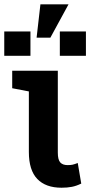

<svg xmlns="http://www.w3.org/2000/svg" viewBox="-45 -854 416 884"><path d="M238.3 10.3Q165.5 10.3 126.7 -30Q87.9 -70.3 87.9 -154.3V-433.1L11.2 -447.8V-528.3H221.2V-151.4Q221.2 -118.7 232.4 -106.2Q243.7 -93.8 266.1 -93.8Q279.8 -93.8 288.8 -95.7Q297.9 -97.7 313 -103.5L329.1 -8.8Q306.2 2.4 285.4 6.3Q264.6 10.3 238.3 10.3ZM123.5 -680.7 141.1 -834H270.5L187 -680.7ZM-25.4 -597.2V-709H95.2V-597.2ZM230.5 -597.2V-709H350.6V-597.2Z"/></svg>

Font: Roboto Slab SemiBold
Style: Regular
Weight: 600
Designer: Google
Version: Version 2.001; ttfautohint (v1.8.3)